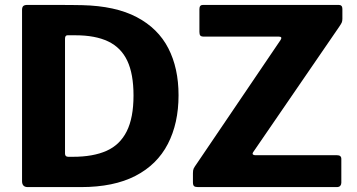

<svg xmlns="http://www.w3.org/2000/svg" viewBox="-20 -762 1453 782"><path d="M93.1 0Q69.8 0 69.8 -24.3V-721.3Q69.8 -732.7 74.8 -737.4Q79.8 -742 91.9 -742Q113.8 -742 143.6 -742Q173.4 -742 205.4 -741.9Q237.3 -741.7 266.1 -741.7Q294.8 -741.7 314.5 -741Q450.3 -737.9 537 -692.2Q623.8 -646.5 665.5 -565.5Q707.2 -484.6 707.2 -374Q707.2 -259.8 663.5 -175.5Q619.8 -91.1 531.5 -45.6Q443.2 0 309.8 0ZM257.9 -123.4H277.3Q359.3 -123.4 413.9 -147.7Q468.5 -172 496.2 -227.2Q523.8 -282.4 523.8 -373.1Q523.8 -460.7 498.5 -514.4Q473.2 -568 420.7 -593.2Q368.2 -618.3 287.1 -618.3H254.8Q244.8 -618.3 244.8 -604.3V-136.6Q244.8 -123.4 257.9 -123.4ZM786.6 0Q774.8 0 770.3 -4Q765.8 -8 765.8 -19.8V-56.2Q765.8 -69 768.7 -75.4Q771.6 -81.7 782.8 -97.4L1123 -599.5Q1131.2 -612.9 1115.4 -612.9H809.9Q799.5 -612.9 795.8 -617.3Q792.2 -621.6 792.2 -632V-725.3Q792.2 -742 806.7 -742H1359.2Q1374.5 -742 1374.5 -726V-684.8Q1374.5 -675.8 1371.6 -669.5Q1368.6 -663.3 1360.9 -652.1L1011 -142.1Q1006.9 -135.2 1010.6 -132.5Q1014.3 -129.8 1020.2 -129.8H1352.8Q1370.2 -129.8 1370.2 -114.8V-17.7Q1370.2 -10.4 1365.9 -5.2Q1361.5 0 1351.1 0H786.6Z"/></svg>

Font: Libre Franklin Thin
Style: Regular
Weight: 100
Designer: Pablo Impallari, Rodrigo Fuenzalida, Nhung Nguyen
Foundry: Impallari Type
Version: Version 3.000